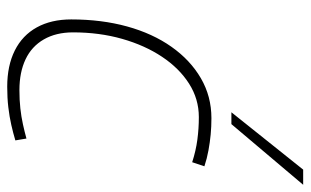

<svg xmlns="http://www.w3.org/2000/svg" viewBox="-180 -650 840 519"><g transform="rotate(90 239.5 -390.0)"><path d="M214 10Q157 10 116 -10.5Q75 -31 53.5 -70Q32 -109 32 -163Q32 -245 51 -314Q70 -383 106 -434Q142 -485 191 -513.5Q240 -542 299 -542Q322 -542 343 -540Q364 -538 386 -534Q408 -530 429 -523L418 -490Q387 -500 357 -504Q327 -508 296 -508Q247 -508 205.5 -481.5Q164 -455 133 -408.5Q102 -362 84.5 -300.5Q67 -239 67 -168Q67 -122 86 -89Q105 -56 140 -39.5Q175 -23 223 -23Q250 -23 272.5 -25.5Q295 -28 315.5 -32.5Q336 -37 354 -42L359 -12Q339 -6 317 -1Q295 4 269.5 7Q244 10 214 10ZM283 -596 438 -790H479L315 -596Z"/></g></svg>

Font: Georama ExtraCondensed Thin ExtraLight
Style: Italic
Weight: 250
Italic angle: -9°
Version: Version 1.001